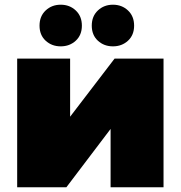

<svg xmlns="http://www.w3.org/2000/svg" viewBox="-20 -796 768 816"><path d="M53 0V-547H278V-300L467 -547H675V0H450V-248L262 0ZM238 -599Q200 -599 174 -623Q148 -647 148 -687Q148 -727 174 -751.5Q200 -776 238 -776Q276 -776 302 -751.5Q328 -727 328 -687Q328 -647 302 -623Q276 -599 238 -599ZM460 -599Q422 -599 396 -623Q370 -647 370 -687Q370 -727 396 -751.5Q422 -776 460 -776Q498 -776 524 -751.5Q550 -727 550 -687Q550 -647 524 -623Q498 -599 460 -599Z"/></svg>

Font: Montserrat Black
Style: Regular
Weight: 900
Designer: Julieta Ulanovsky
Foundry: Julieta Ulanovsky
Version: Version 9.000; ttfautohint (v1.8.4.7-5d5b)